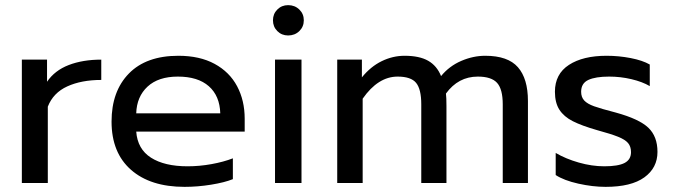

<svg xmlns="http://www.w3.org/2000/svg" viewBox="-20 -712 2623 747"><path d="M65 -480H163V-394Q193 -438 247.5 -459Q302 -480 374 -480V-401Q297 -401 242 -376Q187 -351 166 -297V0H65Z M414 -239Q414 -357 481.5 -426Q549 -495 674 -495Q757 -495 815 -463.5Q873 -432 902.5 -376.5Q932 -321 932 -250V-200H510Q515 -132 567.5 -98.5Q620 -65 710 -65Q756 -65 803 -73.5Q850 -82 886 -96V-15Q854 -2 801.5 6.5Q749 15 698 15Q565 15 489.5 -51.5Q414 -118 414 -239ZM837 -271Q835 -339 792.5 -376.5Q750 -414 672 -414Q596 -414 554 -375Q512 -336 510 -271Z M1042 -633Q1042 -658 1059 -675Q1076 -692 1101 -692Q1127 -692 1144.5 -675Q1162 -658 1162 -633Q1162 -608 1144.5 -591Q1127 -574 1101 -574Q1076 -574 1059 -591Q1042 -608 1042 -633ZM1050 -480H1153V0H1050Z M1292 -480H1388V-411Q1422 -453 1465 -474Q1508 -495 1554 -495Q1612 -495 1646 -475.5Q1680 -456 1696 -416Q1728 -455 1774.5 -475Q1821 -495 1868 -495Q1956 -495 1995 -450.5Q2034 -406 2034 -319V0H1936V-306Q1936 -365 1914 -389.5Q1892 -414 1839 -414Q1763 -414 1715 -348Q1717 -333 1717 -299V0H1619V-306Q1619 -365 1599 -389.5Q1579 -414 1527 -414Q1451 -414 1391 -328V0H1292Z M2142 -31V-117Q2181 -94 2232 -79.5Q2283 -65 2331 -65Q2385 -65 2410 -78Q2435 -91 2435 -120Q2435 -142 2423.5 -155.5Q2412 -169 2384.5 -180Q2357 -191 2302 -206Q2243 -223 2208.5 -240.5Q2174 -258 2156.5 -285Q2139 -312 2139 -355Q2139 -424 2193.5 -459.5Q2248 -495 2340 -495Q2388 -495 2434 -486Q2480 -477 2508 -461V-377Q2479 -394 2436.5 -404Q2394 -414 2350 -414Q2297 -414 2269 -401Q2241 -388 2241 -355Q2241 -334 2253 -321Q2265 -308 2291.5 -298.5Q2318 -289 2376 -274Q2467 -249 2502.5 -215Q2538 -181 2538 -121Q2538 -59 2487 -22Q2436 15 2336 15Q2286 15 2230 2.5Q2174 -10 2142 -31Z"/></svg>

Font: Prompt
Style: Regular
Weight: 400
Designer: Katatrad Team
Foundry: CadsonDemak
Version: Version 1.001